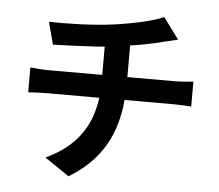

<svg xmlns="http://www.w3.org/2000/svg" viewBox="-57 -856 1113 975"><g transform="rotate(5 500.0 -368.0)"><path d="M577 -355H831C858 -355 890 -353 917 -351V-478C895 -476 850 -472 828 -472H581V-633C641 -642 697 -653 746 -666C763 -670 787 -676 821 -684L741 -792C691 -769 594 -747 494 -733C384 -717 236 -715 160 -717L190 -603C243 -605 317 -607 393 -612H404C408 -613 411 -613 415 -613L426 -614C435 -615 444 -615 453 -616V-472H177C146 -472 113 -475 86 -478V-351C112 -353 148 -355 179 -355H448C429 -207 354 -99 202 -29L327 56C496 -46 562 -187 577 -355Z"/></g></svg>

Font: Glow Sans SC Normal
Style: Bold
Weight: 700
Designer: Ryoko NISHIZUKA (kana, bopomofo & ideographs); Paul D. Hunt (Latin, Greek & Cyrillic); Sandoll Communications, Soo-young
Version: Version 0.93